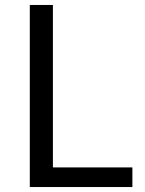

<svg xmlns="http://www.w3.org/2000/svg" viewBox="-20 -753 582 773"><path d="M100 0H513V-79H193V-733H100Z"/></svg>

Font: Noto Sans CJK TC Regular
Style: Regular
Weight: 400
Designer: Ryoko NISHIZUKA (kana & ideographs); Paul D. Hunt (Latin, Greek & Cyrillic); Wenlong ZHANG (bopomofo); Sandoll Communica
Foundry: Adobe Systems Incorporated
Version: Version 1.001;PS 1.001;hotconv 1.0.78;makeotf.lib2.5.61930